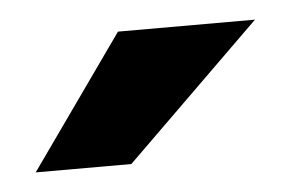

<svg xmlns="http://www.w3.org/2000/svg" viewBox="-28 -773 325 215"><g transform="rotate(-5 135.0 -665.5)"><path d="M264.5 -740 112.5 -591H5L110.5 -740Z"/></g></svg>

Font: 1883 Sans
Style: Bold
Weight: 700
Designer: 1883 Sans project is a fork of Public Sans.
Version: Version 1.009